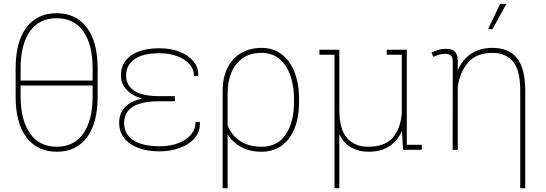

<svg xmlns="http://www.w3.org/2000/svg" viewBox="-20 -791 2886 1014"><path d="M279.8 10.3Q176.8 10.3 119.6 -65.7Q62.5 -141.6 62.5 -280.3V-430.7Q62.5 -569.3 119.1 -645.3Q175.8 -721.2 278.8 -721.2Q381.8 -721.2 438.7 -645.3Q495.6 -569.3 495.6 -430.7V-280.3Q495.6 -141.1 439.2 -65.4Q382.8 10.3 279.8 10.3ZM279.8 -16.1Q372.1 -16.1 420.7 -86.9Q469.2 -157.7 469.2 -281.2V-339.4H88.9V-281.2Q88.9 -158.2 137.9 -87.2Q187 -16.1 279.8 -16.1ZM88.9 -365.7H469.2V-430.7Q469.2 -554.7 420.4 -624.8Q371.6 -694.8 278.8 -694.8Q186 -694.8 137.5 -624.8Q88.9 -554.7 88.9 -430.7Z M821.3 8.3Q758.3 8.3 710.4 -9.8Q662.6 -27.8 636 -61.5Q609.4 -95.2 609.4 -141.6Q609.4 -244.1 731 -270.5Q676.8 -285.6 647.7 -317.9Q618.7 -350.1 618.7 -391.6Q618.7 -438 643.1 -470.2Q667.5 -502.4 712.9 -519.3Q758.3 -536.1 821.3 -536.1Q879.9 -536.1 927 -518.1Q974.1 -500 1001.2 -467.8Q1028.3 -435.5 1026.9 -393.1L1025.9 -390.1H1004.4Q1004.4 -425.8 980.2 -452.9Q956.1 -480 914.8 -494.9Q873.5 -509.8 821.3 -509.8Q732.9 -509.8 689.5 -477.8Q646 -445.8 646 -393.1Q646 -340.3 688.7 -311.8Q731.4 -283.2 822.8 -283.2H903.3V-256.3H822.8Q730 -256.3 682.9 -228.3Q635.7 -200.2 635.7 -140.1Q635.7 -82.5 684.1 -50.5Q732.4 -18.6 821.3 -18.6Q906.2 -18.6 959.5 -54.4Q1012.7 -90.3 1012.7 -147H1034.7L1035.6 -144Q1037.1 -95.2 1007.8 -61.3Q978.5 -27.3 929.2 -9.5Q879.9 8.3 821.3 8.3Z M1155.8 203.1V-310.5Q1155.8 -382.3 1181.9 -433.3Q1208 -484.4 1254.4 -511.2Q1300.8 -538.1 1360.8 -538.1Q1422.9 -538.1 1467.3 -504.6Q1511.7 -471.2 1535.6 -409.7Q1559.6 -348.1 1559.6 -264.6V-254.4Q1559.6 -172.9 1535.9 -113.5Q1512.2 -54.2 1467.8 -22Q1423.3 10.3 1361.3 10.3Q1299.8 10.3 1253.9 -14.4Q1208 -39.1 1182.1 -81.1V203.1ZM1361.8 -16.1Q1445.3 -16.1 1489 -80.6Q1532.7 -145 1532.7 -254.4V-264.6Q1532.7 -337.9 1512.9 -393.6Q1493.2 -449.2 1454.8 -480.5Q1416.5 -511.7 1360.8 -511.7Q1299.8 -511.7 1260.3 -482.9Q1220.7 -454.1 1201.4 -406Q1182.1 -357.9 1182.1 -300.3V-128.9Q1202.1 -77.1 1247.6 -46.6Q1293 -16.1 1361.8 -16.1Z M1746.6 203.1V-502H1667V-528.3H1746.6H1772V-214.8Q1772 -106 1813.5 -61Q1855 -16.1 1921.4 -16.1Q2011.2 -16.1 2052.2 -61.5Q2093.3 -106.9 2102.1 -189.9V-502H2022.5V-528.3H2128.4V-26.4H2208V0H2108.4L2103 -100.1Q2079.6 -46.9 2035.6 -18.3Q1991.7 10.3 1925.8 10.3Q1875.5 10.3 1835.2 -11.7Q1794.9 -33.7 1772 -83.5V203.1Z M2727.5 203.1V-312Q2727.5 -421.9 2688.5 -466.8Q2649.4 -511.7 2581.5 -511.7Q2496.6 -511.7 2452.6 -461.4Q2408.7 -411.1 2397.5 -332V0H2370.6L2371.1 -466.3Q2371.1 -488.3 2361.6 -497.6Q2352.1 -506.8 2333 -506.8Q2315.9 -506.8 2300.3 -502.7Q2284.7 -498.5 2268.6 -490.7L2258.8 -513.2Q2272 -520.5 2292.2 -526.9Q2312.5 -533.2 2333 -533.2Q2368.2 -533.2 2382.8 -518.1Q2397.5 -502.9 2397.5 -466.8Q2397.5 -455.1 2397.5 -443.1Q2397.5 -431.2 2397.5 -419.4Q2421.4 -476.1 2467.5 -507.1Q2513.7 -538.1 2581.1 -538.1Q2667.5 -538.1 2710.7 -483.6Q2753.9 -429.2 2753.9 -311V203.1ZM2557.6 -637.2 2621.1 -770.5H2654.3L2581.1 -637.2Z"/></svg>

Font: Roboto Slab LO Thin
Style: Regular
Weight: 250
Designer: Google
Version: Version 2.00;September 28, 2018;FontCreator 11.5.0.2427 64-b